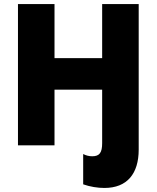

<svg xmlns="http://www.w3.org/2000/svg" viewBox="-20 -720 776 951"><path d="M486 -11C486 36 473 54 437 54C422 54 408 51 392 43V193C426 205 464 211 497 211C610 211 667 140 667 21V-700H486V-432H250V-700H69V0H250V-276H486Z"/></svg>

Font: Fixel Display ExtraBold
Style: Regular
Weight: 800
Designer: AlfaBravo + MacPaw
Foundry: Kyrylo Tkachov, Marchela Mozhyna, Serhii Makarenko, Maria Weinstein, Zakhar Kryvoshyya
Version: Version 1.211